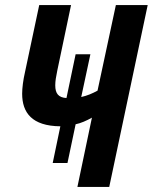

<svg xmlns="http://www.w3.org/2000/svg" viewBox="-20 -734 600 754"><path d="M341 -272 284 0H409L560 -714H435L363 -378C343 -367 322 -358 299 -353L335 -521H277L241 -349C210 -351 197 -366 197 -399C197 -415 200 -433 205 -457L259 -714H134L78 -450C71 -420 67 -388 67 -366C67 -292 105 -239 217 -238L187 -94H245L277 -246C297 -250 320 -260 341 -272Z"/></svg>

Font: Noto Sans ExtraCondensed
Style: Bold Italic
Weight: 700
Width: 2
Italic angle: -12°
Designer: Monotype Design Team
Foundry: Monotype Imaging Inc.
Version: Version 2.013